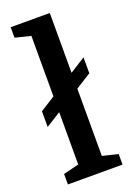

<svg xmlns="http://www.w3.org/2000/svg" viewBox="-149 -837 622 895"><g transform="rotate(-20 161.5 -390.0)"><path d="M29 -284V-362L297 -532V-453ZM103 -71V-709L26 -728V-780H220V-71L297 -52V0H26V-52Z"/></g></svg>

Font: Domine SemiBold
Style: Regular
Weight: 600
Designer: Pablo Impallari, Rodrigo Fuenzalida, Brenda Gallo
Foundry: Pablo Impallari, Rodrigo Fuenzalida, Brenda Gallo
Version: Version 2.000